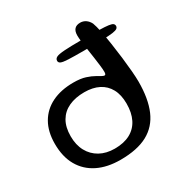

<svg xmlns="http://www.w3.org/2000/svg" viewBox="-155 -764 884 917"><g transform="rotate(-30 287.0 -306.0)"><path d="M359.5 -513.5Q303.5 -513.5 274.2 -514.8Q245 -516 234.5 -520.8Q224 -525.5 224 -535Q224 -547 235.8 -553Q247.5 -559 280.5 -561.2Q313.5 -563.5 376.5 -563.5Q435.5 -563.5 470.5 -562.8Q505.5 -562 523 -559.5Q540.5 -557 546 -552Q551.5 -547 551.5 -539.5Q551.5 -531.5 544.8 -526.2Q538 -521 518.2 -518.2Q498.5 -515.5 460.5 -514.5Q422.5 -513.5 359.5 -513.5ZM251 25.5Q178.5 25.5 126 -0.5Q73.5 -26.5 45 -76.2Q16.5 -126 16.5 -197.5Q16.5 -264.5 43.5 -311.2Q70.5 -358 120.5 -382.5Q170.5 -407 239 -407Q278.5 -407 304.8 -398.5Q331 -390 348 -380Q360.5 -372.5 370.8 -367Q381 -361.5 385.5 -361.5Q393.5 -361.5 393.5 -377Q393.5 -391.5 390.8 -413.5Q388 -435.5 384.5 -461Q381 -486.5 377 -511.8Q373 -537 370.5 -558.2Q368 -579.5 368 -592Q368 -638.5 410.5 -638.5Q426.5 -638.5 440 -629.5Q453.5 -620.5 462 -603.5Q469 -585 476 -551.2Q483 -517.5 489.2 -476Q495.5 -434.5 500.5 -392.5Q505.5 -350.5 508.5 -314.2Q511.5 -278 511.5 -255.5Q511.5 -161.5 484.8 -99Q458 -36.5 400.8 -5.5Q343.5 25.5 251 25.5ZM254 -34.5Q304.5 -34.5 339.2 -53.2Q374 -72 391.8 -107.5Q409.5 -143 409.5 -193Q409.5 -241.5 391.5 -274.5Q373.5 -307.5 340.5 -324.2Q307.5 -341 261 -341Q211.5 -341 175.2 -324.2Q139 -307.5 119.5 -274.2Q100 -241 100 -191Q100 -143 119 -108Q138 -73 172.5 -53.8Q207 -34.5 254 -34.5Z"/></g></svg>

Font: Gluten Light
Style: Regular
Weight: 300
Designer: Tyler Finck
Foundry: Etcetera Type Company
Version: Version 1.300